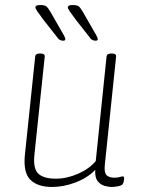

<svg xmlns="http://www.w3.org/2000/svg" viewBox="-20 -738 560 764"><path d="M187 6Q130 6 101 -22.5Q72 -51 79 -121L120 -513Q121 -525 138 -525H142Q159 -525 158 -513L117 -123Q111 -67 132.5 -47Q154 -27 202 -27Q246 -27 290.5 -46.5Q335 -66 361 -97L404 -513Q405 -525 422 -525H426Q443 -525 442 -513L397 -81Q394 -51 404 -41Q414 -31 435 -31Q449 -31 456 -33.5Q463 -36 469 -36Q474 -36 474 -29Q474 -22 472 -14.5Q470 -7 467 -4Q462 1 448 3.5Q434 6 423 6Q412 6 396 1.5Q380 -3 368.5 -17.5Q357 -32 359 -62Q328 -30 280.5 -12Q233 6 187 6ZM360 -576Q354 -576 347.5 -579Q341 -582 334 -593L282 -659Q264 -683 257 -693.5Q250 -704 250 -709Q250 -718 268 -718Q285 -718 292 -713.5Q299 -709 309 -692L352 -617Q358 -607 363.5 -597Q369 -587 369 -582Q369 -576 360 -576ZM231 -576Q225 -576 218.5 -579Q212 -582 205 -593L153 -659Q135 -683 128 -693.5Q121 -704 121 -709Q121 -718 139 -718Q156 -718 163 -713.5Q170 -709 180 -692L223 -617Q229 -607 234.5 -597Q240 -587 240 -582Q240 -576 231 -576Z"/></svg>

Font: Asap Semi Condensed Semi Condensed Thin
Style: Italic
Weight: 100
Width: 4
Italic angle: -6°
Designer: Pablo Cosgaya
Foundry: Omnibus-Type
Version: Version 3.001; ttfautohint (v1.8.4.7-5d5b)